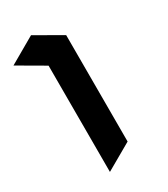

<svg xmlns="http://www.w3.org/2000/svg" viewBox="-217 -996 955 1094"><g transform="rotate(-30 260.5 -449.5)"><path d="M0 -799.8Q57.6 -766.6 172.9 -699.2Q172.9 -465.8 172.9 0Q231.4 -33.2 346.7 -99.6Q346.7 -333 346.7 -799.8Q289.1 -833 172.9 -899.4Q115.2 -866.2 0 -799.8Z"/></g></svg>

Font: DreiFraktur
Style: Regular
Weight: 400
Designer: JayCobs
Version: Version 1.2